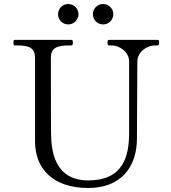

<svg xmlns="http://www.w3.org/2000/svg" viewBox="-20 -925 855 959"><path d="M372 -854C372 -826 349 -803 321 -803C292 -803 270 -826 270 -854C270 -882 292 -905 321 -905C349 -905 372 -882 372 -854ZM546 -854C546 -826 523 -803 495 -803C466 -803 444 -826 444 -854C444 -882 466 -905 495 -905C523 -905 546 -882 546 -854ZM421 14C580 14 664 -86 664 -234C664 -300 666 -534 666 -618C666 -666 715 -698 752 -698H767C773 -698 775 -703 775 -712C775 -721 774 -726 767 -726H524C519 -726 517 -721 517 -712C517 -703 519 -698 524 -698H539C576 -698 625 -666 625 -618V-263C625 -146 597 -24 421 -24C255 -24 235 -166 235 -263C235 -290 234 -344 234 -636C234 -684 263 -698 321 -698H336C342 -698 344 -703 344 -712C344 -721 343 -726 336 -726H54C49 -726 47 -721 47 -712C47 -703 49 -698 54 -698H69C127 -698 155 -684 155 -636V-219C155 -81 246 14 421 14Z"/></svg>

Font: Shippori Mincho OTF
Style: Regular
Weight: 400
Designer: FONTDASU
Foundry: FONTDASU / Google Inc. / but / Adobe
Version: Version 3.300;hotconv 1.0.109;makeotfexe 2.5.65596